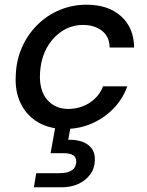

<svg xmlns="http://www.w3.org/2000/svg" viewBox="-20 -536 625 816"><path d="M256 12Q190 12 141.5 -16.5Q93 -45 68 -96.5Q43 -148 47 -215Q49 -280 73.5 -335Q98 -390 139 -430.5Q180 -471 233.5 -493.5Q287 -516 348 -516Q440 -516 494.5 -467Q549 -418 550 -334H446Q445 -381 413 -405.5Q381 -430 333 -430Q284 -430 243.5 -403.5Q203 -377 178 -331Q153 -285 150 -223Q148 -188 156 -159.5Q164 -131 180.5 -112Q197 -93 219.5 -83Q242 -73 270 -73Q302 -73 331 -84Q360 -95 383 -116.5Q406 -138 418 -169H521Q502 -116 462.5 -75Q423 -34 370 -11Q317 12 256 12ZM124 260 134 200H233Q267 200 285 188Q303 176 304 153Q305 133 291.5 124Q278 115 249 115H195L217 -7H282L270 58Q304 57 330 66.5Q356 76 370.5 96Q385 116 383 147Q382 181 362.5 206.5Q343 232 312 246Q281 260 242 260Z"/></svg>

Font: DM Sans Medium
Style: Italic
Weight: 500
Italic angle: -10°
Designer: Colophon Foundry, Jonny Pinhorn
Foundry: Colophon Foundry
Version: Version 4.004;gftools[0.9.30]